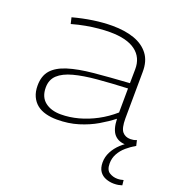

<svg xmlns="http://www.w3.org/2000/svg" viewBox="-136 -656 922 989"><g transform="rotate(20 324.5 -161.0)"><path d="M55 -121Q55 -174 82.5 -205.5Q110 -237 165.5 -254.5Q221 -272 304 -280Q387 -288 498 -295L499 -371Q500 -436 452.5 -471.5Q405 -507 312 -507Q284 -507 251 -504Q218 -501 182 -494.5Q146 -488 107 -477L99 -511Q154 -526 208.5 -534Q263 -542 312 -542Q382 -542 433 -524Q484 -506 512.5 -468.5Q541 -431 540 -371L538 -116Q538 -63 554 -44Q570 -25 598 -25Q606 -25 614.5 -26.5Q623 -28 632 -32L639 -2Q626 4 613 7Q600 10 587 10Q546 10 523 -15.5Q500 -41 498 -100Q465 -74 421.5 -48.5Q378 -23 324.5 -6.5Q271 10 208 10Q175 10 146.5 2.5Q118 -5 98 -21Q78 -37 66.5 -62Q55 -87 55 -121ZM98 -126Q98 -74 131 -48Q164 -22 218 -22Q265 -22 313.5 -35Q362 -48 409 -73Q456 -98 497 -134L498 -266Q407 -262 333 -255.5Q259 -249 206.5 -235Q154 -221 126 -195Q98 -169 98 -126ZM596 220Q574 220 552.5 212Q531 204 518 185.5Q505 167 505 136Q505 106 519.5 78Q534 50 559 27Q584 4 615 -11L636 0Q612 13 590 32Q568 51 554.5 75.5Q541 100 541 129Q541 165 561 177.5Q581 190 605 190Q615 190 623 188.5Q631 187 638 185L641 213Q632 216 621 218Q610 220 596 220Z"/></g></svg>

Font: Georama Expanded ExtraLight
Style: Regular
Weight: 250
Width: 7
Designer: Jean-Baptiste Levee
Foundry: Production Type
Version: Version 1.001